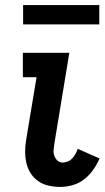

<svg xmlns="http://www.w3.org/2000/svg" viewBox="-20 -728 412 756"><path d="M217 8Q194 8 171.5 3Q149 -2 131 -14.5Q113 -27 101 -45.5Q89 -64 84 -86Q79 -108 79 -131Q79 -154 83 -178L124 -424H70V-520H253L194 -162Q192 -150 191 -137.5Q190 -125 194 -114Q198 -103 206.5 -95.5Q215 -88 227 -88Q237 -88 247.5 -92.5Q258 -97 265 -105Q272 -113 277.5 -122.5Q283 -132 286 -142L372 -104Q362 -81 347 -59.5Q332 -38 311.5 -22Q291 -6 266 1Q241 8 217 8ZM71 -632V-708H371V-632Z"/></svg>

Font: Iosevka Custom
Style: Bold Italic
Weight: 700
Italic angle: -9°
Designer: Belleve Invis
Foundry: Belleve Invis
Version: Version 30.3.1; ttfautohint (v1.8.3)